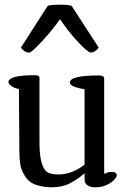

<svg xmlns="http://www.w3.org/2000/svg" viewBox="-20 -786 542 822"><path d="M89 -29Q71 -56 67 -81.5Q63 -107 63 -132L61 -405Q42 -408 29 -417.5Q16 -427 16 -434Q16 -449 44 -456.5Q72 -464 125 -464Q136 -464 141.5 -462.5Q147 -461 149 -454V-180Q149 -131 155 -102.5Q161 -74 171.5 -60Q182 -46 197.5 -42.5Q213 -39 232 -39Q260 -39 289 -50.5Q318 -62 342 -81V-404Q319 -407 299 -414.5Q279 -422 279 -433Q279 -448 311 -455.5Q343 -463 404 -463Q412 -463 418 -461Q424 -459 426 -451V-43Q435 -43 438.5 -46.5Q442 -50 459 -50Q480 -50 480 -35Q480 -31 474 -22.5Q468 -14 456.5 -5.5Q445 3 427.5 9.5Q410 16 387 16Q369 16 355.5 8Q342 0 342 -19V-44Q312 -18 279 -1Q246 16 200 16Q170 16 138 6.5Q106 -3 89 -29ZM106 -561Q92 -561 81 -570Q70 -579 70 -583L183 -759Q185 -763 201 -764.5Q217 -766 236 -766Q254 -766 269.5 -764.5Q285 -763 288 -759L402 -583Q402 -579 391 -570Q380 -561 368 -561Q362 -561 346.5 -574.5Q331 -588 311.5 -609Q292 -630 272 -655.5Q252 -681 237 -704Q221 -681 200.5 -656Q180 -631 160.5 -610Q141 -589 126 -575Q111 -561 106 -561Z"/></svg>

Font: Asar
Style: Regular
Weight: 400
Designer: Eben Sorkin
Foundry: Eben Sorkin, Pria Ravichandran
Version: Version 1.003; ttfautohint (v1.3) -l 8 -r 50 -G 0 -x 0 -H 45